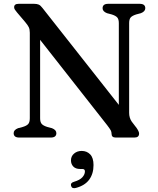

<svg xmlns="http://www.w3.org/2000/svg" viewBox="-20 -720 826 1005"><path d="M275 -23Q275 0 245.5 0H81Q51.5 0 51.5 -23Q51.5 -40 74.5 -49L99 -55.5Q119.5 -61.5 127.8 -71Q136 -80.5 136 -101V-548.5Q136 -566.5 130.5 -577.8Q125 -589 111.5 -605L69 -655Q61.5 -664 57.8 -669.8Q54 -675.5 54 -682Q54 -700 77.5 -700H159Q173 -700 182.5 -696Q192 -692 202.5 -678L602 -171V-599Q602 -619 593.8 -628.5Q585.5 -638 564.5 -644.5L540 -651Q517 -660 517 -677Q517 -700 546.5 -700H711Q740.5 -700 740.5 -677Q740.5 -660 717.5 -651L693 -644.5Q672.5 -638 664.2 -628.8Q656 -619.5 656 -599V-129.5Q656 -103 669.5 -83.5L695.5 -49.5Q708 -31 708 -21Q708 0 683.5 0H586Q564 0 564 -19Q564 -29.5 559.8 -37.5Q555.5 -45.5 541.5 -64L190 -511.5V-101Q190 -81 198.2 -71.5Q206.5 -62 227.5 -55.5L252 -49Q275 -40 275 -23ZM399.5 164.5Q376 164.5 363.8 151.8Q351.5 139 351.5 119.5Q351.5 97.5 367.8 83.8Q384 70 407.5 70Q434.5 70 452 88Q469.5 106 469.5 144Q469.5 189.5 447 220.2Q424.5 251 378 263.5Q357 269.5 352 253Q347.5 237 367.5 231.5Q398 222.5 411.2 207.8Q424.5 193 424.5 177Q424.5 164.5 411 164.5Z"/></svg>

Font: Fraunces 9pt Soft
Style: Regular
Weight: 400
Version: Version 1.000;[0bf87f6ff]